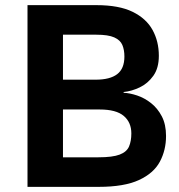

<svg xmlns="http://www.w3.org/2000/svg" viewBox="-20 -727 698 747"><path d="M87 -707H355Q443 -707 496 -681Q549 -655 573.5 -610.5Q598 -566 598 -510Q598 -462 576.5 -432Q555 -402 523.5 -387Q492 -372 461 -369V-366Q485 -365 513.5 -355.5Q542 -346 567.5 -326Q593 -306 609.5 -274.5Q626 -243 626 -198Q626 -143 602 -98Q578 -53 520.5 -26.5Q463 0 364 0H87ZM363 -115Q418 -115 445.5 -125.5Q473 -136 482 -157Q491 -178 491 -208Q491 -251 461.5 -276Q432 -301 368 -301H225V-115ZM352 -417Q408 -417 436 -438.5Q464 -460 464 -507Q464 -533 456 -552Q448 -571 424.5 -581.5Q401 -592 355 -592H225V-417Z"/></svg>

Font: 42dot Sans ExtraBold
Style: Regular
Weight: 800
Designer: 42dot
Version: Version 1.000